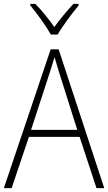

<svg xmlns="http://www.w3.org/2000/svg" viewBox="-20 -969 557 989"><path d="M242 -791H277C302 -835 351 -900 385 -941V-949H358C323 -911 289 -870 260 -830C232 -869 195 -916 162 -949H136V-941C168 -903 217 -836 242 -791ZM477 0H517L282 -715H241L0 0H40L129 -264H390ZM288 -585 378 -300H140L233 -585C242 -614 252 -644 261 -675C270 -642 280 -611 288 -585Z"/></svg>

Font: Noto Sans SemiCondensed ExtraLight
Style: Regular
Weight: 200
Width: 4
Designer: Monotype Design Team
Foundry: Monotype Imaging Inc.
Version: Version 2.013